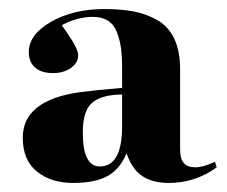

<svg xmlns="http://www.w3.org/2000/svg" viewBox="-20 -762 496 420"><path d="M140.1 -361.8Q91.8 -361.8 60.8 -386.7Q29.8 -411.6 29.8 -460.9Q29.8 -542 152.8 -560.1Q189.9 -564.9 247.1 -569.8V-613.8Q247.1 -639.2 244.6 -657Q242.2 -674.8 235.8 -691.4Q229.5 -708 216.3 -716.6Q203.1 -725.1 183.1 -725.1Q149.4 -725.1 115.2 -707Q116.7 -704.6 120.8 -698.7Q125 -692.9 126.7 -690.2Q128.4 -687.5 131.8 -682.4Q135.3 -677.2 137.2 -674.3Q139.2 -671.4 141.6 -667Q144 -662.6 145.5 -659.4Q147 -656.2 148.4 -652.6Q149.9 -648.9 150.4 -646Q150.9 -643.1 150.9 -640.1Q150.9 -624.5 135 -613.3Q119.1 -602.1 96.2 -602.1Q70.3 -602.1 56.6 -614.3Q43 -626.5 43 -647.9Q43 -686.5 91.8 -714.4Q140.6 -742.2 208 -742.2Q244.6 -742.2 272 -737.1Q299.3 -731.9 323.7 -718.3Q348.1 -704.6 361.1 -677.5Q374 -650.4 374 -609.9V-436Q374 -414.6 382.1 -405.3Q390.1 -396 407.2 -396Q424.8 -396 450.2 -408.2L454.1 -396Q407.2 -361.8 349.1 -361.8Q313.5 -361.8 291 -377Q268.6 -392.1 256.8 -426.8Q242.7 -392.1 215.3 -377Q188 -361.8 140.1 -361.8ZM198.2 -397.9Q247.1 -397.9 247.1 -485.8V-555.2Q204.1 -555.2 182.6 -538.1Q161.1 -521 161.1 -472.2Q161.1 -397.9 198.2 -397.9Z"/></svg>

Font: Display Regular
Style: Bold
Weight: 700
Designer: Latin by Veronika Burian and Jose Scaglione. Greek by Irene Vlachou. Cyrillic by Vera Evstafieva.
Foundry: TypeTogether
Version: Version 3.002